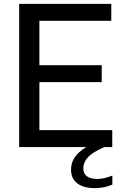

<svg xmlns="http://www.w3.org/2000/svg" viewBox="-20 -760 636 992"><path d="M560.5 147V194Q517.5 212 472 212Q410.5 212 378.8 187Q347 162 347 116.5Q347 82 365.5 53.5Q384 25 425.5 0H79V-740H555V-652.5H183.5V-423H505.5V-335.5H183.5V-87.5H560V0H518.5Q458 26.5 434.2 52.8Q410.5 79 410.5 110Q410.5 136.5 428.5 150.5Q446.5 164.5 483 164.5Q500.5 164.5 518.8 160.5Q537 156.5 560.5 147Z"/></svg>

Font: Encode Sans Medium
Style: Regular
Weight: 500
Designer: Multiple Designers
Foundry: Impallari Type
Version: Version 2.000